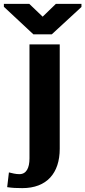

<svg xmlns="http://www.w3.org/2000/svg" viewBox="-86 -757 440 990"><path d="M-66 -722 86 -580H181L334 -721V-737H202L134 -671L65 -737H-66ZM-49 208C-23 212 -1 213 29 213C155 213 222 136 222 10V-528H66V60C66 109 50 141 14 141C-6 141 -23 136 -40 132Z"/></svg>

Font: Aerodynamic
Style: Bd
Weight: 500
Designer: Google
Version: Version 2.000980; 2014